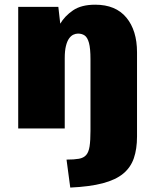

<svg xmlns="http://www.w3.org/2000/svg" viewBox="-20 -558 655 834"><path d="M285.2 256.8 269 135.3Q302.2 135.3 322.8 131.6Q343.3 127.9 354.2 115.5Q365.2 103 369.1 77.9Q373 52.7 373 10.3V-97.2H575.2V34.7Q575.2 88.9 561.5 128.9Q547.9 168.9 515.4 196Q482.9 223.1 426.5 238Q370.1 252.9 285.2 256.8ZM59.1 0V-528.3H233.4L241.7 -455.1Q261.2 -488.3 297.1 -512.9Q333 -537.6 393.6 -537.6Q482.4 -537.6 528.8 -481.7Q575.2 -425.8 575.2 -330.6V0H373V-300.3Q373 -347.7 366.5 -371.6Q359.9 -395.5 347.9 -403.8Q335.9 -412.1 318.8 -412.1Q308.6 -412.1 298.3 -407.2Q288.1 -402.3 279.8 -390.6Q271.5 -378.9 266.4 -358.2Q261.2 -337.4 261.2 -305.2V0Z"/></svg>

Font: Comme Black
Style: Regular
Weight: 900
Version: Version 1.000;gftools[0.9.27]